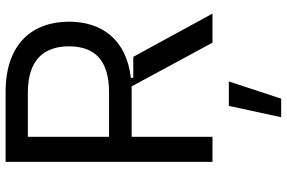

<svg xmlns="http://www.w3.org/2000/svg" viewBox="-187 -580 1009 675"><g transform="rotate(-90 317.5 -242.5)"><path d="M381.4 -278.4V-286.9C516.3 -302.9 578.5 -388.8 578.8 -504.3C578.5 -632.8 501.8 -727.3 331.7 -727.3H85.9V0H174V-284.1H333.1C339.1 -284.1 345.2 -284.1 351.2 -284.4L505 0H607.2L455.3 -278.4ZM174 -363.6V-649.1H328.8C446.4 -649.1 491.8 -591.6 492.2 -504.3C491.8 -416.9 446.4 -363.6 330.3 -363.6ZM308.2 241.5 368.6 57.5H282.7L242.9 241.5Z"/></g></svg>

Font: Riot Sans 2.0
Style: Regular
Weight: 400
Designer: Rasmus Andersson
Foundry: rsms
Version: Version 3.006;hotconv 1.0.109;makeotfexe 2.5.65596